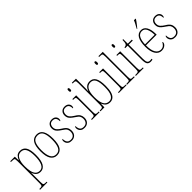

<svg xmlns="http://www.w3.org/2000/svg" viewBox="205 -2068 3610 3610"><g transform="rotate(-45 2010.0 -263.0)"><path d="M20 240V220H33Q63 220 77 215.5Q91 211 95.5 195Q100 179 100 143V-441Q100 -476 96 -492Q92 -508 76.5 -512Q61 -516 26 -516H2V-536H124L127 -436H130Q147 -483 179 -514.5Q211 -546 267 -546Q348 -546 388.5 -483Q429 -420 429 -279Q429 -130 386 -60Q343 10 270 10Q214 10 179.5 -21Q145 -52 128 -105H127Q127 -88 127.5 -58Q128 -28 128 14V143Q128 179 132 195Q136 211 150 215.5Q164 220 194 220H214V240ZM270 -15Q338 -15 369.5 -85.5Q401 -156 401 -278Q401 -401 369 -461Q337 -521 267 -521Q196 -521 162 -455Q128 -389 128 -277Q128 -198 141 -139Q154 -80 185.5 -47.5Q217 -15 270 -15Z M705 10Q625 10 580 -57Q535 -124 535 -267Q535 -406 577.5 -474Q620 -542 708 -542Q875 -542 875 -267Q875 -123 832 -56.5Q789 10 705 10ZM706 -15Q784 -15 815.5 -81Q847 -147 847 -267Q847 -393 815 -455Q783 -517 707 -517Q628 -517 595.5 -454.5Q563 -392 563 -267Q563 -145 597.5 -80Q632 -15 706 -15Z M1096 10Q1050 10 1023.5 -7Q997 -24 985.5 -48Q974 -72 974 -94Q974 -138 995 -138Q995 -80 1018 -47.5Q1041 -15 1096 -15Q1146 -15 1172.5 -45Q1199 -75 1199 -130Q1199 -164 1183 -193.5Q1167 -223 1112 -257Q1066 -287 1039.5 -311.5Q1013 -336 1001.5 -361.5Q990 -387 990 -421Q990 -475 1021.5 -508Q1053 -541 1107 -541Q1160 -541 1188.5 -514Q1217 -487 1217 -449Q1217 -405 1196 -405Q1196 -463 1173.5 -489.5Q1151 -516 1106 -516Q1060 -516 1039 -488.5Q1018 -461 1018 -420Q1018 -377 1044 -346Q1070 -315 1122 -283Q1186 -245 1206.5 -208.5Q1227 -172 1227 -127Q1227 -64 1191.5 -27Q1156 10 1096 10Z M1438 10Q1392 10 1365.5 -7Q1339 -24 1327.5 -48Q1316 -72 1316 -94Q1316 -138 1337 -138Q1337 -80 1360 -47.5Q1383 -15 1438 -15Q1488 -15 1514.5 -45Q1541 -75 1541 -130Q1541 -164 1525 -193.5Q1509 -223 1454 -257Q1408 -287 1381.5 -311.5Q1355 -336 1343.5 -361.5Q1332 -387 1332 -421Q1332 -475 1363.5 -508Q1395 -541 1449 -541Q1502 -541 1530.5 -514Q1559 -487 1559 -449Q1559 -405 1538 -405Q1538 -463 1515.5 -489.5Q1493 -516 1448 -516Q1402 -516 1381 -488.5Q1360 -461 1360 -420Q1360 -377 1386 -346Q1412 -315 1464 -283Q1528 -245 1548.5 -208.5Q1569 -172 1569 -127Q1569 -64 1533.5 -27Q1498 10 1438 10Z M1736 -658Q1725 -658 1719.5 -666Q1714 -674 1714 -698Q1714 -721 1719.5 -729.5Q1725 -738 1736 -738Q1746 -738 1752.5 -729.5Q1759 -721 1759 -698Q1759 -674 1752.5 -666Q1746 -658 1736 -658ZM1637 0V-20H1657Q1689 -20 1704 -24.5Q1719 -29 1723 -44.5Q1727 -60 1727 -95V-437Q1727 -473 1723.5 -490Q1720 -507 1706.5 -511.5Q1693 -516 1663 -516H1654V-536H1755V-95Q1755 -60 1759 -44.5Q1763 -29 1777.5 -24.5Q1792 -20 1824 -20H1842V0Z M2117 10Q2063 10 2029 -18Q1995 -46 1977 -93H1973L1971 0H1865V-20H1878Q1909 -20 1923.5 -24.5Q1938 -29 1942 -43.5Q1946 -58 1946 -89V-661Q1946 -698 1942 -714.5Q1938 -731 1924 -735.5Q1910 -740 1880 -740H1865V-760H1974V-561Q1974 -534 1973 -496.5Q1972 -459 1970 -427H1972Q1988 -480 2024 -512Q2060 -544 2119 -544Q2197 -544 2236 -479.5Q2275 -415 2275 -267Q2275 -166 2255 -105Q2235 -44 2199.5 -17Q2164 10 2117 10ZM2118 -15Q2179 -15 2213 -75.5Q2247 -136 2247 -269Q2247 -399 2217 -459Q2187 -519 2118 -519Q2046 -519 2009.5 -457.5Q1973 -396 1973 -268Q1973 -140 2008 -77.5Q2043 -15 2118 -15Z M2451 -658Q2440 -658 2434.5 -666Q2429 -674 2429 -698Q2429 -721 2434.5 -729.5Q2440 -738 2451 -738Q2461 -738 2467.5 -729.5Q2474 -721 2474 -698Q2474 -674 2467.5 -666Q2461 -658 2451 -658ZM2352 0V-20H2372Q2404 -20 2419 -24.5Q2434 -29 2438 -44.5Q2442 -60 2442 -95V-437Q2442 -473 2438.5 -490Q2435 -507 2421.5 -511.5Q2408 -516 2378 -516H2369V-536H2470V-95Q2470 -60 2474 -44.5Q2478 -29 2492.5 -24.5Q2507 -20 2539 -20H2557V0Z M2571 0V-20H2582Q2619 -20 2635 -24Q2651 -28 2655 -43.5Q2659 -59 2659 -94V-662Q2659 -699 2655 -715.5Q2651 -732 2636.5 -736Q2622 -740 2592 -740H2571V-760H2687V-94Q2687 -59 2691 -43.5Q2695 -28 2711.5 -24Q2728 -20 2764 -20H2776V0Z M2907 -658Q2896 -658 2890.5 -666Q2885 -674 2885 -698Q2885 -721 2890.5 -729.5Q2896 -738 2907 -738Q2917 -738 2923.5 -729.5Q2930 -721 2930 -698Q2930 -674 2923.5 -666Q2917 -658 2907 -658ZM2808 0V-20H2828Q2860 -20 2875 -24.5Q2890 -29 2894 -44.5Q2898 -60 2898 -95V-437Q2898 -473 2894.5 -490Q2891 -507 2877.5 -511.5Q2864 -516 2834 -516H2825V-536H2926V-95Q2926 -60 2930 -44.5Q2934 -29 2948.5 -24.5Q2963 -20 2995 -20H3013V0Z M3198 10Q3144 10 3122 -23Q3100 -56 3100 -141V-511H3034V-530Q3072 -532 3088 -552Q3100 -567 3103.5 -592.5Q3107 -618 3108 -657H3128V-536H3236V-511H3128V-138Q3128 -66 3144.5 -40.5Q3161 -15 3196 -15Q3209 -15 3219.5 -16.5Q3230 -18 3244 -20V5Q3219 10 3198 10Z M3489 10Q3411 10 3365 -60.5Q3319 -131 3319 -262Q3319 -403 3361 -472.5Q3403 -542 3481 -542Q3554 -542 3593 -474.5Q3632 -407 3632 -291V-272H3347Q3347 -142 3385.5 -78.5Q3424 -15 3490 -15Q3537 -15 3565.5 -41Q3594 -67 3608 -100Q3617 -95 3617 -79Q3617 -63 3602.5 -42Q3588 -21 3559.5 -5.5Q3531 10 3489 10ZM3604 -297Q3602 -395 3573 -456Q3544 -517 3481 -517Q3415 -517 3383 -457.5Q3351 -398 3348 -297ZM3446 -619Q3468 -659 3488.5 -695.5Q3509 -732 3521 -766H3565V-756Q3555 -739 3535 -712Q3515 -685 3492.5 -656.5Q3470 -628 3450 -606H3446Z M3846 10Q3800 10 3773.5 -7Q3747 -24 3735.5 -48Q3724 -72 3724 -94Q3724 -138 3745 -138Q3745 -80 3768 -47.5Q3791 -15 3846 -15Q3896 -15 3922.5 -45Q3949 -75 3949 -130Q3949 -164 3933 -193.5Q3917 -223 3862 -257Q3816 -287 3789.5 -311.5Q3763 -336 3751.5 -361.5Q3740 -387 3740 -421Q3740 -475 3771.5 -508Q3803 -541 3857 -541Q3910 -541 3938.5 -514Q3967 -487 3967 -449Q3967 -405 3946 -405Q3946 -463 3923.5 -489.5Q3901 -516 3856 -516Q3810 -516 3789 -488.5Q3768 -461 3768 -420Q3768 -377 3794 -346Q3820 -315 3872 -283Q3936 -245 3956.5 -208.5Q3977 -172 3977 -127Q3977 -64 3941.5 -27Q3906 10 3846 10Z"/></g></svg>

Font: Noto Serif Tamil Condensed Thin
Style: Italic
Weight: 100
Width: 3
Italic angle: -12°
Designer: Indian Type Foundry, Tom Grace, and the Monotype Design Team
Foundry: Monotype Imaging Inc.
Version: Version 2.003; ttfautohint (v1.8.4.7-5d5b)